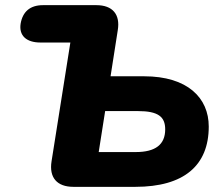

<svg xmlns="http://www.w3.org/2000/svg" viewBox="-20 -725 864 745"><path d="M265 0H505C694 0 790 -83 790 -234C790 -345 708 -429 539 -429H409L437 -608C447 -669 417 -705 354 -705H147C97 -705 68 -680 60 -633C53 -587 82 -560 137 -560H253L180 -99C170 -36 201 0 265 0ZM507 -135H363L388 -294H515C594 -294 621 -272 621 -223C621 -164 583 -135 507 -135Z"/></svg>

Font: SN Pro Heavy
Style: Italic
Weight: 800
Italic angle: -9°
Designer: Tobias Whetton
Foundry: Supernotes
Version: Version 1.001;Glyphs 3.2 (3249)